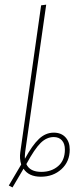

<svg xmlns="http://www.w3.org/2000/svg" viewBox="-20 -756 322 832"><path d="M212.9 -181.2Q245.1 -181.2 263.7 -161.1Q282.2 -141.1 282.2 -107.9Q282.2 -55.7 246.3 -22.9Q210.4 9.8 157.2 9.8Q104.5 9.8 82 -24.9L34.2 56.2L18.1 47.9L71.8 -43Q64 -69.3 67.9 -96.2L158.2 -732.9L180.2 -735.8L88.9 -96.2Q86.9 -76.2 87.9 -67.9Q120.1 -127 148.9 -154.1Q177.7 -181.2 212.9 -181.2ZM159.2 -11.2Q203.1 -11.2 232.2 -36.4Q261.2 -61.5 261.2 -107.9Q261.2 -133.3 248.3 -147.7Q235.4 -162.1 212.9 -162.1Q182.1 -162.1 156 -136.5Q129.9 -110.8 94.2 -44.9Q109.4 -11.2 159.2 -11.2Z"/></svg>

Font: Fira Sans Compressed Thin
Style: Italic
Weight: 100
Width: 3
Italic angle: -8°
Designer: Carrois Corporate & Edenspiekermann AG
Foundry: Carrois Corporate GbR & Edenspiekermann AG
Version: Version 4.203;PS 004.203;hotconv 1.0.88;makeotf.lib2.5.64775